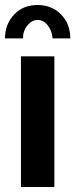

<svg xmlns="http://www.w3.org/2000/svg" viewBox="-23 -750 302 770"><path d="M188 -596H259Q259 -653 222 -692Q205 -710 180.5 -720Q156 -730 128 -730Q70 -730 34 -692Q-3 -653 -3 -596H69Q69 -626 87 -648Q105 -670 128 -670Q151 -670 168 -649Q185 -628 188 -596ZM195 -524H61V0H195Z"/></svg>

Font: RT Raleway Bold
Style: Regular
Weight: 400
Designer: Matt McInerney, Pablo Impallari, Rodrigo Fuenzalida — Edited by Milan Moffatt in April 2016
Foundry: Matt McInerney, Pablo Impallari, Rodrigo Fuenzalida — Edited by Milan Moffatt in April 2016
Version: Version 3.001